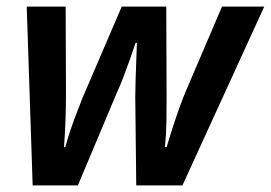

<svg xmlns="http://www.w3.org/2000/svg" viewBox="-20 -562 821 582"><path d="M79 0 61 -542H179L180 -284Q180 -238 178.5 -196.5Q177 -155 174 -116H178Q184 -139 194 -169Q204 -199 214.5 -225Q225 -251 230 -265L349 -542H484L485 -271Q485 -236 484.5 -195.5Q484 -155 480 -116H485Q492 -140 502 -171Q512 -202 523.5 -234.5Q535 -267 546 -292L653 -542H781L533 0H393L390 -268Q390 -291 391 -318.5Q392 -346 393 -375.5Q394 -405 395 -432H391Q383 -408 373.5 -381Q364 -354 354 -328Q344 -302 333 -278L216 0Z"/></svg>

Font: Noto Sans Display SemiBold
Style: Italic
Weight: 600
Italic angle: -12°
Designer: Monotype Design Team
Foundry: Monotype Imaging Inc.
Version: Version 2.003